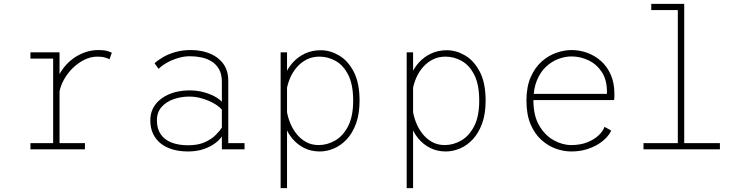

<svg xmlns="http://www.w3.org/2000/svg" viewBox="-20 -770 3790 990"><path d="M137 0V-32H254V-468H137V-500H287V-371V-32H418V0ZM286 -293 259.5 -297Q261 -327.5 273 -358.2Q285 -389 305.5 -416.8Q326 -444.5 354 -465.8Q382 -487 416 -499.5Q450 -512 488 -512Q516 -512 532.8 -507Q549.5 -502 556.5 -498L544.5 -464Q539 -468 523 -473Q507 -478 482 -478Q447.5 -478 414.5 -461.5Q381.5 -445 354.2 -418Q327 -391 309 -358.2Q291 -325.5 286 -293Z M949 11Q905 11 869 0.2Q833 -10.5 807.8 -31Q782.5 -51.5 768.8 -81.2Q755 -111 755 -149Q755 -180.5 766.2 -205.5Q777.5 -230.5 797.2 -249Q817 -267.5 842.5 -279.8Q868 -292 896.8 -298Q925.5 -304 955 -304Q995.5 -304 1029.8 -294.8Q1064 -285.5 1088.5 -271.8Q1113 -258 1124 -245V-348Q1124 -387 1109.5 -412.8Q1095 -438.5 1071.2 -453.2Q1047.5 -468 1018.5 -474Q989.5 -480 960 -480Q934 -480 909.2 -473.8Q884.5 -467.5 862.8 -457.8Q841 -448 824.5 -436.8Q808 -425.5 798 -415L777 -443.5Q793.5 -459.5 820.5 -475.2Q847.5 -491 884 -501.5Q920.5 -512 965 -512Q991.5 -512 1018.8 -506.8Q1046 -501.5 1070.8 -490Q1095.5 -478.5 1115 -460Q1134.5 -441.5 1145.8 -415.5Q1157 -389.5 1157 -354.5V-32H1241V0H1124V-66.5Q1113.5 -50 1090 -32Q1066.5 -14 1031 -1.5Q995.5 11 949 11ZM950 -21Q1001.5 -21 1036.2 -36.8Q1071 -52.5 1092.2 -74Q1113.5 -95.5 1124 -112V-204Q1111.5 -220.5 1084.5 -236Q1057.5 -251.5 1023.8 -261.8Q990 -272 956 -272Q914.5 -272 876.2 -259Q838 -246 813.5 -218.8Q789 -191.5 789 -149Q789 -106.5 808.5 -78Q828 -49.5 864 -35.2Q900 -21 950 -21Z M1427 200V-500H1460V-429V200ZM1629 11Q1583.5 11 1547.8 -7.2Q1512 -25.5 1487 -55.8Q1462 -86 1449 -123.5Q1436 -161 1436 -199L1458 -205Q1462 -172 1474.8 -139.5Q1487.5 -107 1508.2 -80.5Q1529 -54 1557.8 -38Q1586.5 -22 1623 -22Q1667.5 -22 1708.2 -45.5Q1749 -69 1775 -119.5Q1801 -170 1801 -251Q1801 -333.5 1776 -383.2Q1751 -433 1711.2 -455.5Q1671.5 -478 1627 -478Q1590.5 -478 1561.5 -463.2Q1532.5 -448.5 1511 -423.8Q1489.5 -399 1476.2 -368.5Q1463 -338 1458 -307L1436 -312Q1436 -348.5 1450 -383.8Q1464 -419 1490 -447.8Q1516 -476.5 1552.5 -493.8Q1589 -511 1634 -511Q1682 -511 1728 -484.2Q1774 -457.5 1804 -400Q1834 -342.5 1834 -251Q1834 -182.5 1815.8 -132.8Q1797.5 -83 1767.5 -51.2Q1737.5 -19.5 1701.2 -4.2Q1665 11 1629 11Z M2077 200V-500H2110V-429V200ZM2279 11Q2233.5 11 2197.8 -7.2Q2162 -25.5 2137 -55.8Q2112 -86 2099 -123.5Q2086 -161 2086 -199L2108 -205Q2112 -172 2124.8 -139.5Q2137.5 -107 2158.2 -80.5Q2179 -54 2207.8 -38Q2236.5 -22 2273 -22Q2317.5 -22 2358.2 -45.5Q2399 -69 2425 -119.5Q2451 -170 2451 -251Q2451 -333.5 2426 -383.2Q2401 -433 2361.2 -455.5Q2321.5 -478 2277 -478Q2240.5 -478 2211.5 -463.2Q2182.5 -448.5 2161 -423.8Q2139.5 -399 2126.2 -368.5Q2113 -338 2108 -307L2086 -312Q2086 -348.5 2100 -383.8Q2114 -419 2140 -447.8Q2166 -476.5 2202.5 -493.8Q2239 -511 2284 -511Q2332 -511 2378 -484.2Q2424 -457.5 2454 -400Q2484 -342.5 2484 -251Q2484 -182.5 2465.8 -132.8Q2447.5 -83 2417.5 -51.2Q2387.5 -19.5 2351.2 -4.2Q2315 11 2279 11Z M2925.5 11Q2887 11 2846.5 -3.2Q2806 -17.5 2771.5 -48.5Q2737 -79.5 2715.8 -129.5Q2694.5 -179.5 2694.5 -251Q2694.5 -322.5 2716.5 -372.5Q2738.5 -422.5 2773.5 -453.2Q2808.5 -484 2849.2 -498Q2890 -512 2927.5 -512Q2969 -512 3008.5 -497.5Q3048 -483 3079.5 -454.8Q3111 -426.5 3129.5 -384.2Q3148 -342 3148 -286.5Q3148 -280 3147.8 -270.2Q3147.5 -260.5 3146.5 -254H2719V-286H3109.5Q3109.5 -290.5 3109.5 -292.2Q3109.5 -294 3109.5 -298.5Q3109.5 -358.5 3083 -398.8Q3056.5 -439 3014.5 -459Q2972.5 -479 2926.5 -479Q2894.5 -479 2860.2 -466.5Q2826 -454 2796.5 -427Q2767 -400 2748.8 -356.5Q2730.5 -313 2730.5 -251Q2730.5 -173.5 2760.2 -122.8Q2790 -72 2835 -47Q2880 -22 2925.5 -22Q2972 -22 3007.5 -36Q3043 -50 3066 -71.5Q3089 -93 3097 -116L3131.5 -97Q3124 -79 3106.2 -60Q3088.5 -41 3061.8 -25Q3035 -9 3000.8 1Q2966.5 11 2925.5 11Z M3298 0V-32H3475V-718H3338V-750H3508V-32H3692V0Z"/></svg>

Font: Trispace Thin
Style: Regular
Weight: 100
Designer: Tyler Finck
Foundry: Etcetera Type Company
Version: Version 1.210